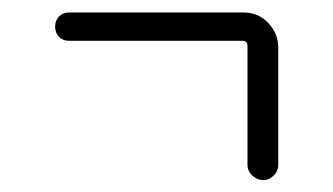

<svg xmlns="http://www.w3.org/2000/svg" viewBox="-20 -447 540 311"><path d="M91.8 -380.9Q82 -380.9 75.7 -387.2Q69.3 -393.6 69.3 -403.8Q69.3 -414.1 75.7 -420.4Q82 -426.8 91.8 -426.8H375Q398.4 -426.8 414.6 -409.7Q430.7 -392.6 430.7 -370.1V-179.7Q430.7 -169.9 423.3 -162.6Q416 -155.3 406.2 -155.3Q396.5 -155.3 388.7 -162.6Q380.9 -169.9 380.9 -179.7V-372.1Q380.9 -380.9 373 -380.9Z"/></svg>

Font: Rounded-X Mgen+ 2m light
Style: Regular
Weight: 200
Designer: [Source Han Sans]
Ryoko NISHIZUKA  (kana & ideographs); Paul D. Hunt (Latin, Greek & Cyrillic); Wenlong ZHANG  (bopomofo
Version: Version 1.059.20150602